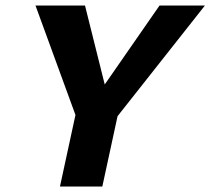

<svg xmlns="http://www.w3.org/2000/svg" viewBox="-20 -678 765 698"><path d="M380 -221 313 -302 560 -658H725ZM198 0 266 -314H420L352 0ZM266 -228 109 -658H289L378 -302Z"/></svg>

Font: Ysabeau Office ExtraBold
Style: Italic
Weight: 800
Italic angle: -12°
Designer: Christian Thalmann (Catharsis Fonts)
Version: Version 2.001;gftools[0.9.30]; featfreeze: tnum,lnum,ss02